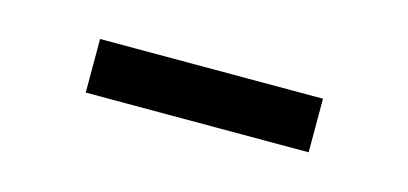

<svg xmlns="http://www.w3.org/2000/svg" viewBox="-26 -578 442 208"><g transform="rotate(15 195.5 -474.0)"><path d="M70.3 -504.4H320.3V-444.3H70.3Z"/></g></svg>

Font: Markazi Text SemiBold
Style: Regular
Weight: 600
Designer: Borna Izadpanah (Arabic designer), Fiona Ross (Arabic design director) and Florian Runge (Latin designer)
Foundry: Borna Izadpanah and Florian Runge
Version: Version 1.001; ttfautohint (v1.8.3)